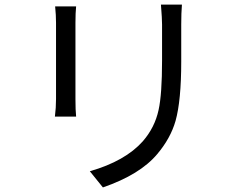

<svg xmlns="http://www.w3.org/2000/svg" viewBox="-20 -779 1040 840"><path d="M313 -751Q310.1 -723.1 310.1 -679.2V-345.2Q310.1 -295.9 313 -269H220.2Q225.1 -307.1 225.1 -346.2V-679.2Q225.1 -712.9 221.2 -751ZM775.9 -758.8Q772.9 -722.2 772.9 -671.9V-509.8Q772.9 -338.9 748 -250Q726.1 -173.8 668 -105Q592.8 -15.1 430.2 41L373 -29.8Q527.8 -74.2 605 -161.1Q657.2 -221.2 673.8 -297.9Q689 -366.2 689 -514.2V-671.9Q689 -696.8 684.1 -758.8Z"/></svg>

Font: Black Ops One [rus by aLiNcE]
Style: Regular
Weight: 400
Designer: James Grieshaber
Foundry: James Grieshaber
Version: Version 1.002;May 25, 2024;FontCreator 13.0.0.2680 64-bit